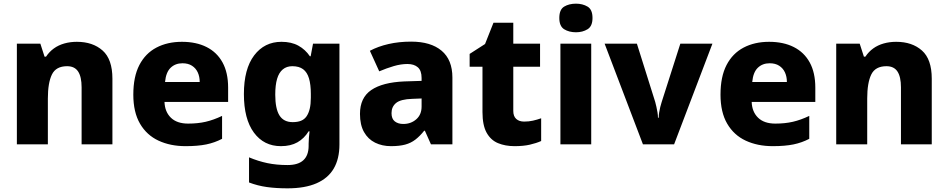

<svg xmlns="http://www.w3.org/2000/svg" viewBox="-20 -787 5171 1047"><path d="M399 -559Q486 -559 539.5 -511.5Q593 -464 593 -358V0H425V-311Q425 -368 406 -397Q387 -426 346 -426Q285 -426 263 -380.5Q241 -335 241 -250V0H72V-549H200L223 -478H231Q249 -505 274 -523Q299 -541 331 -550Q363 -559 399 -559Z M972 -559Q1050 -559 1106.5 -530.5Q1163 -502 1193.5 -446.5Q1224 -391 1224 -309V-231H877Q879 -177 912 -145Q945 -113 1006 -113Q1059 -113 1102 -123Q1145 -133 1191 -155V-30Q1151 -9 1105 0.5Q1059 10 992 10Q909 10 844.5 -20Q780 -50 743.5 -112.5Q707 -175 707 -271Q707 -369 740 -432.5Q773 -496 833 -527.5Q893 -559 972 -559ZM975 -442Q936 -442 910.5 -417.5Q885 -393 880 -340H1069Q1069 -369 1058.5 -392Q1048 -415 1027 -428.5Q1006 -442 975 -442Z M1515 -559Q1569 -559 1607 -538Q1645 -517 1670 -480H1674L1687 -549H1831V1Q1831 79 1800 132Q1769 185 1706 212.5Q1643 240 1548 240Q1486 240 1435.5 233Q1385 226 1338 208V71Q1388 92 1438 102.5Q1488 113 1548 113Q1606 113 1634.5 86.5Q1663 60 1663 8V-3Q1663 -18 1664.5 -36Q1666 -54 1668 -71H1663Q1639 -32 1602 -11Q1565 10 1512 10Q1419 10 1364.5 -64Q1310 -138 1310 -274Q1310 -411 1366 -485Q1422 -559 1515 -559ZM1574 -426Q1543 -426 1522 -408.5Q1501 -391 1491 -357Q1481 -323 1481 -271Q1481 -194 1504 -157.5Q1527 -121 1576 -121Q1603 -121 1621.5 -128.5Q1640 -136 1651.5 -152.5Q1663 -169 1669 -194Q1675 -219 1675 -254V-275Q1675 -326 1665 -359.5Q1655 -393 1633 -409.5Q1611 -426 1574 -426Z M2222 -560Q2329 -560 2388 -510.5Q2447 -461 2447 -364V0H2330L2297 -74H2293Q2270 -45 2245.5 -26Q2221 -7 2189.5 1.5Q2158 10 2112 10Q2064 10 2025.5 -9Q1987 -28 1965 -67Q1943 -106 1943 -166Q1943 -254 2004.5 -296Q2066 -338 2185 -343L2279 -346V-362Q2279 -402 2258.5 -420Q2238 -438 2202 -438Q2166 -438 2127 -426.5Q2088 -415 2048 -398L1997 -510Q2042 -534 2099 -547Q2156 -560 2222 -560ZM2228 -248Q2165 -246 2140 -225.5Q2115 -205 2115 -170Q2115 -139 2133 -125Q2151 -111 2179 -111Q2221 -111 2250 -136.5Q2279 -162 2279 -206V-250Z M2838 -124Q2864 -124 2886 -129Q2908 -134 2931 -142V-18Q2904 -6 2869 2Q2834 10 2786 10Q2735 10 2695.5 -6.5Q2656 -23 2633.5 -63.5Q2611 -104 2611 -176V-423H2541V-493L2625 -547L2671 -663H2779V-549H2925V-423H2779V-182Q2779 -153 2795 -138.5Q2811 -124 2838 -124Z M3204 -549V0H3036V-549ZM3121 -767Q3157 -767 3184 -751Q3211 -735 3211 -689Q3211 -644 3184 -627.5Q3157 -611 3121 -611Q3083 -611 3056.5 -627.5Q3030 -644 3030 -689Q3030 -735 3056.5 -751Q3083 -767 3121 -767Z M3486 0 3277 -549H3453L3553 -231Q3556 -220 3559.5 -204.5Q3563 -189 3565.5 -173.5Q3568 -158 3568 -145H3572Q3572 -159 3574.5 -174Q3577 -189 3580.5 -203.5Q3584 -218 3588 -230L3690 -549H3865L3656 0Z M4174 -559Q4252 -559 4308.5 -530.5Q4365 -502 4395.5 -446.5Q4426 -391 4426 -309V-231H4079Q4081 -177 4114 -145Q4147 -113 4208 -113Q4261 -113 4304 -123Q4347 -133 4393 -155V-30Q4353 -9 4307 0.5Q4261 10 4194 10Q4111 10 4046.5 -20Q3982 -50 3945.5 -112.5Q3909 -175 3909 -271Q3909 -369 3942 -432.5Q3975 -496 4035 -527.5Q4095 -559 4174 -559ZM4177 -442Q4138 -442 4112.5 -417.5Q4087 -393 4082 -340H4271Q4271 -369 4260.5 -392Q4250 -415 4229 -428.5Q4208 -442 4177 -442Z M4867 -559Q4954 -559 5007.5 -511.5Q5061 -464 5061 -358V0H4893V-311Q4893 -368 4874 -397Q4855 -426 4814 -426Q4753 -426 4731 -380.5Q4709 -335 4709 -250V0H4540V-549H4668L4691 -478H4699Q4717 -505 4742 -523Q4767 -541 4799 -550Q4831 -559 4867 -559Z"/></svg>

Font: Noto Sans Devanagari ExtraBold
Style: Regular
Weight: 800
Version: Version 2.003